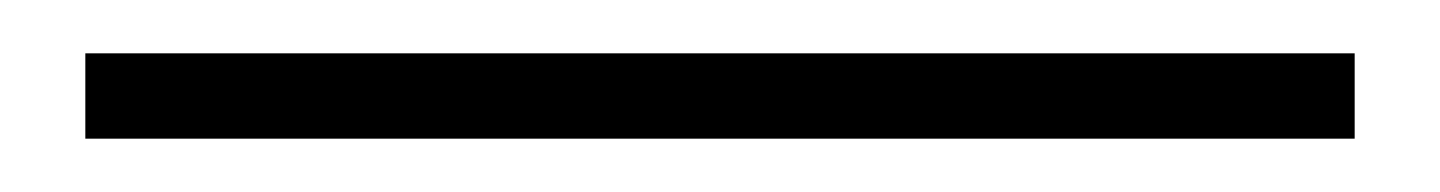

<svg xmlns="http://www.w3.org/2000/svg" viewBox="-20 62 540 72"><path d="M12 114V82H488V114Z"/></svg>

Font: TypoPRO Source Sans Pro
Style: Regular
Weight: 200
Designer: Paul D. Hunt
Foundry: Adobe Systems Incorporated
Version: Version 2.020;PS 2.000;hotconv 1.0.86;makeotf.lib2.5.63406